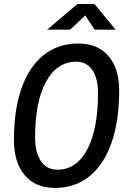

<svg xmlns="http://www.w3.org/2000/svg" viewBox="-20 -918 626 948"><path d="M250.5 9.8Q155.3 9.8 102.1 -53Q48.8 -115.7 48.8 -227.5Q48.8 -377 86.7 -483.4Q124.5 -589.8 195.8 -646.5Q267.1 -703.1 367.2 -703.1Q461.9 -703.1 515.1 -641.8Q568.4 -580.6 568.4 -471.2Q568.4 -320.3 530.5 -212.6Q492.7 -105 421.6 -47.6Q350.6 9.8 250.5 9.8ZM263.2 -80.1Q357.9 -80.1 410.9 -180.2Q463.9 -280.3 463.9 -459Q463.9 -531.7 435.8 -572.5Q407.7 -613.3 356.9 -613.3Q261.2 -613.3 207.3 -514.6Q153.3 -416 153.3 -239.7Q153.3 -164.6 182.4 -122.3Q211.4 -80.1 263.2 -80.1ZM212.9 -771.5 362.3 -898.4H446.3L550.8 -771.5H447.3L400.9 -841.8L326.2 -771.5Z"/></svg>

Font: Cascadia Mono
Style: Italic
Weight: 400
Italic angle: -10°
Monospace: yes
Designer: Aaron Bell
Foundry: Saja Typeworks
Version: Version 2404.023; ttfautohint (v1.8.4)